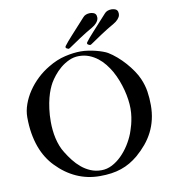

<svg xmlns="http://www.w3.org/2000/svg" viewBox="-97 -997 987 1094"><g transform="rotate(-10 396.0 -450.0)"><path d="M392.1 12.7Q320.8 12.7 258.1 -15.4Q195.3 -43.5 143.1 -98.1Q120.6 -121.1 102.1 -150.6Q83.5 -180.2 70.3 -216.3Q57.1 -252.4 49.8 -295.7Q42.5 -338.9 42.5 -389.6Q42.5 -425.8 55.9 -463.6Q69.3 -501.5 92.8 -536.4Q116.2 -571.3 147.9 -601.3Q179.7 -631.3 216.3 -652.8Q266.1 -683.1 315.7 -694.6Q365.2 -706.1 407.2 -706.1Q428.2 -706.1 451.2 -702.6Q474.1 -699.2 494.9 -693.8Q515.6 -688.5 533 -682.1Q550.3 -675.8 560.1 -669.9Q583.5 -655.8 607.9 -634.8Q632.3 -613.8 653.8 -589.4Q675.3 -564.9 692.6 -539.3Q710 -513.7 719.7 -490.7Q736.3 -452.6 742.2 -414.6Q748 -376.5 748 -335.4Q748 -291.5 739 -253.2Q730 -214.8 712.9 -181.2Q695.8 -147.5 671.1 -117.9Q646.5 -88.4 615.2 -61.5Q592.3 -42.5 568.4 -28.6Q544.4 -14.6 517.3 -5.4Q490.2 3.9 459.5 8.3Q428.7 12.7 392.1 12.7ZM169.9 -339.4Q169.9 -315.9 172.4 -291.7Q174.8 -267.6 180.2 -243.9Q185.5 -220.2 194.1 -198.2Q202.6 -176.3 214.8 -157.2Q230.5 -131.3 249.8 -106.7Q269 -82 292.7 -62.3Q316.4 -42.5 345 -30.5Q373.5 -18.6 407.2 -18.6Q439 -18.6 468.8 -33.9Q498.5 -49.3 523.9 -74.5Q549.3 -99.6 569.6 -131.3Q589.8 -163.1 602.5 -195.8Q604 -200.7 608.6 -213.6Q613.3 -226.6 618.2 -245.1Q623 -263.7 626.7 -287.1Q630.4 -310.5 630.4 -336.9Q630.4 -360.4 626.7 -387.7Q623 -415 615.5 -444.1Q607.9 -473.1 596.7 -502.4Q585.4 -531.7 570.3 -558.6Q557.1 -581.5 539.6 -603.8Q522 -626 499.8 -643.3Q477.5 -660.6 450.7 -671.1Q423.8 -681.6 392.1 -681.6Q361.8 -681.6 334.5 -668.9Q307.1 -656.2 284.7 -637.5Q262.2 -618.7 245.4 -597.4Q228.5 -576.2 218.3 -558.6Q210.4 -544.9 201.9 -524.4Q193.4 -503.9 186.3 -476.6Q179.2 -449.2 174.6 -414.8Q169.9 -380.4 169.9 -339.4ZM533.2 -871.1Q531.2 -861.3 521.2 -849.6Q511.2 -837.9 494.1 -828.1Q475.1 -817.4 455.3 -805.2Q435.5 -793 416.7 -780.5Q397.9 -768.1 380.9 -756.3Q363.8 -744.6 349.1 -734.9Q344.2 -732.4 342.3 -732.4Q341.8 -732.4 341.6 -732.7Q341.3 -732.9 340.8 -732.9Q336.9 -733.9 331.3 -737.1Q325.7 -740.2 326.7 -745.6Q326.7 -746.6 327.1 -748Q327.6 -749.5 328.6 -751Q342.3 -770 374 -804.7Q405.8 -839.4 456.1 -895Q462.9 -903.3 473.6 -907.5Q484.4 -911.6 496.1 -911.6Q498.5 -911.6 501.2 -911.4Q503.9 -911.1 506.8 -910.6Q522 -908.2 528.1 -900.6Q534.2 -893.1 534.2 -881.3Q534.2 -878.9 533.9 -876.2Q533.7 -873.5 533.2 -871.1ZM657.7 -871.1Q655.8 -861.3 645.8 -849.6Q635.7 -837.9 618.7 -828.1Q599.6 -817.4 579.8 -805.2Q560.1 -793 541.3 -780.5Q522.5 -768.1 505.4 -756.3Q488.3 -744.6 473.6 -734.9Q468.8 -732.4 466.8 -732.4Q466.3 -732.4 466.1 -732.7Q465.8 -732.9 465.3 -732.9Q461.4 -733.9 455.8 -737.1Q450.2 -740.2 451.2 -745.6Q451.2 -746.6 451.7 -748Q452.1 -749.5 453.1 -751Q466.8 -770 498.5 -804.7Q530.3 -839.4 580.6 -895Q587.4 -903.3 598.1 -907.5Q608.9 -911.6 620.6 -911.6Q623 -911.6 625.7 -911.4Q628.4 -911.1 631.3 -910.6Q646.5 -908.2 652.6 -900.6Q658.7 -893.1 658.7 -881.3Q658.7 -878.9 658.4 -876.2Q658.2 -873.5 657.7 -871.1Z"/></g></svg>

Font: IM FELL French Canon
Style: Regular
Weight: 400
Designer: Igino Marini
Foundry: Igino Marini,
Version: 3.00